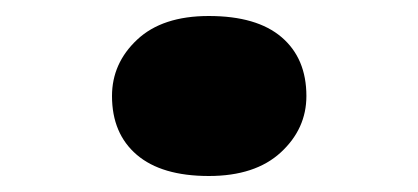

<svg xmlns="http://www.w3.org/2000/svg" viewBox="-20 -473 523 240"><path d="M241 -253Q182 -253 151 -279.5Q120 -306 120 -353Q120 -394 151.5 -423.5Q183 -453 241 -453Q301 -453 332 -426.5Q363 -400 363 -353Q363 -312 331 -282.5Q299 -253 241 -253Z"/></svg>

Font: Lexend Mega Black
Style: Regular
Weight: 900
Version: Version 1.007